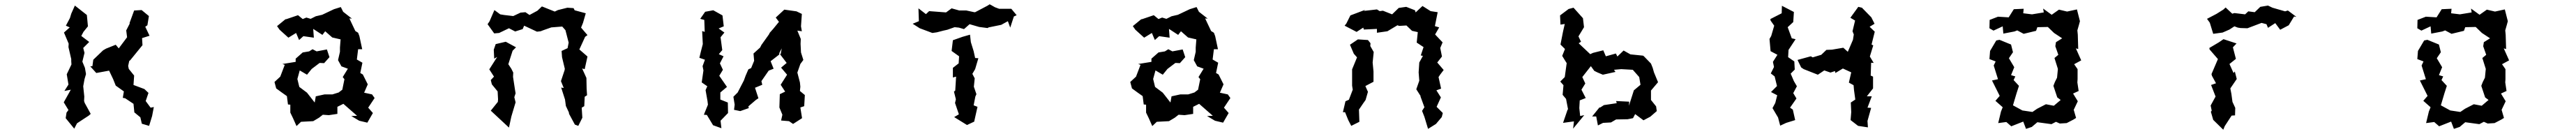

<svg xmlns="http://www.w3.org/2000/svg" viewBox="-20 -563 12040 626"><path d="M430 -222 490 -233 509 -193 521 -163 559 -136 554 -106 565 -104 604 -78 608 -38 636 -15 643 15 677 25 691 -21 699 -63 684 -60 661 -91 674 -129 655 -147 604 -166 607 -210 582 -241 579 -255 584 -278 589 -282 646 -352 644 -385 679 -396 659 -438 669 -445 676 -488 642 -516 607 -514 585 -454H587L570 -421L574 -389L535 -337L521 -354L476 -336L462 -328L416 -284L412 -254L402 -253ZM278 -85 300 -49 291 -37 287 -11 327 38 340 13 395 -23 404 -31 376 -82 373 -91 374 -112 369 -160 375 -193 382 -217 377 -246 365 -275 375 -316 369 -339 397 -367 360 -395 370 -414 391 -440 386 -493 330 -537 313 -499 307 -479 288 -443 306 -435 279 -411 301 -359 300 -343 313 -287V-277L314 -262L292 -216L300 -168L281 -138L311 -144Z M1585 -78 1649 -22 1622 -21 1659 1 1697 10 1723 -35 1701 -60 1731 -105 1719 -122 1682 -130 1699 -169 1676 -215 1664 -222 1674 -270 1648 -285 1654 -333H1673L1660 -394L1654 -410L1641 -418L1613 -477L1625 -476L1584 -508L1573 -530L1541 -520L1486 -494L1456 -487L1432 -475L1412 -481L1395 -474L1373 -492L1314 -472L1319 -477L1275 -441L1287 -424L1328 -387L1364 -409L1378 -376L1398 -394L1447 -387L1444 -428L1487 -400L1500 -417L1533 -388L1572 -379L1569 -341V-321L1560 -282L1576 -253L1606 -242L1582 -203L1590 -193L1580 -144L1563 -131L1534 -122H1497L1456 -113L1451 -84L1415 -130L1379 -157L1370 -194L1381 -234L1415 -214L1437 -241L1474 -269L1495 -268L1520 -296L1508 -332L1460 -323L1441 -333L1425 -323L1395 -318L1362 -289V-274L1300 -264L1311 -260L1290 -205L1263 -180L1271 -150L1297 -131L1321 -114L1326 -75L1337 -74V-37L1350 -10L1366 26L1387 6L1444 3L1471 -13L1489 -27L1517 -25L1557 -31V-64Z M2608 -439 2623 -422 2638 -364 2633 -338 2605 -325 2607 -296 2620 -242 2619 -235 2602 -184 2615 -152 2603 -154 2621 -98 2625 -68 2639 -38 2640 -31 2667 19 2683 25 2702 -13 2699 -60 2711 -67 2713 -111 2724 -118 2722 -149 2721 -199 2701 -243 2713 -240 2726 -299 2688 -332 2715 -391 2726 -399 2696 -434 2705 -456 2718 -501 2666 -515 2661 -525 2632 -527 2588 -516 2573 -509 2513 -533 2492 -513 2455 -493 2436 -506 2413 -504 2379 -488 2336 -493 2318 -496 2291 -516 2268 -463 2259 -450 2290 -407 2313 -409 2359 -431 2388 -416 2423 -427 2430 -443 2490 -415 2507 -417 2520 -422 2557 -435ZM2267 -239 2289 -205 2274 -189 2279 -169 2306 -136 2308 -99 2307 -87 2274 -46 2359 33 2370 -18 2378 -45 2390 -85 2384 -109 2390 -127 2387 -145 2378 -204 2379 -224 2370 -242 2356 -263 2376 -326 2392 -342 2344 -368 2297 -357 2288 -331 2290 -289 2304 -297Z M3276 -508 3253 -475 3272 -470 3274 -414 3262 -418 3265 -357 3256 -322 3249 -293 3275 -284 3264 -254 3268 -234 3260 -178 3286 -160 3278 -142 3287 -91 3289 -74 3270 -27 3284 -26 3313 22 3352 36 3348 1 3383 -35 3382 -84 3347 -98V-131L3378 -157L3342 -209L3359 -237L3345 -267L3362 -300L3340 -310L3356 -329L3348 -389L3366 -411L3339 -430L3363 -440L3357 -491L3314 -515ZM3408 -111 3414 -74 3411 -50 3440 -44 3480 -58 3478 -66 3513 -96 3525 -104 3509 -153 3543 -167 3539 -184 3573 -233 3596 -242 3582 -277 3622 -308 3623 -316 3634 -337 3629 -310 3625 -311 3657 -269 3631 -247 3659 -214 3629 -167 3650 -135 3625 -123 3623 -61 3637 -27 3631 0 3668 3 3687 16 3729 -11 3721 -61 3739 -67 3742 -119 3719 -138 3721 -158 3719 -178 3707 -224 3721 -264 3735 -283 3724 -318 3722 -358 3723 -381 3707 -420 3728 -417 3724 -440 3728 -498 3703 -510 3646 -518 3606 -481 3621 -461 3594 -428 3578 -410 3574 -402 3539 -353 3533 -341 3502 -313 3505 -279 3491 -245 3478 -239 3465 -209 3457 -187 3428 -131Z M4273 -524 4275 -464 4246 -452 4279 -431 4338 -409 4359 -412 4390 -420 4408 -424 4442 -436 4462 -434 4486 -427 4512 -450 4557 -437 4596 -432 4601 -435 4660 -447 4691 -464 4702 -434 4719 -486 4732 -492 4707 -522H4650L4631 -529L4606 -543L4595 -536L4538 -506H4534L4497 -514H4464L4428 -524L4402 -505L4323 -511L4308 -497ZM4428 -325 4463 -300 4461 -267 4434 -246V-201L4449 -205L4445 -140L4439 -135L4448 -99L4444 -82L4462 -29L4440 -16L4500 21L4534 5V3L4549 -64L4531 -71L4539 -112L4544 -123L4532 -158L4536 -197L4525 -218L4538 -240L4553 -291L4538 -292L4531 -324L4518 -366L4514 -401L4479 -391L4434 -375Z M5585 -78 5649 -22 5622 -21 5659 1 5697 10 5723 -35 5701 -60 5731 -105 5719 -122 5682 -130 5699 -169 5676 -215 5664 -222 5674 -270 5648 -285 5654 -333H5673L5660 -394L5654 -410L5641 -418L5613 -477L5625 -476L5584 -508L5573 -530L5541 -520L5486 -494L5456 -487L5432 -475L5412 -481L5395 -474L5373 -492L5314 -472L5319 -477L5275 -441L5287 -424L5328 -387L5364 -409L5378 -376L5398 -394L5447 -387L5444 -428L5487 -400L5500 -417L5533 -388L5572 -379L5569 -341V-321L5560 -282L5576 -253L5606 -242L5582 -203L5590 -193L5580 -144L5563 -131L5534 -122H5497L5456 -113L5451 -84L5415 -130L5379 -157L5370 -194L5381 -234L5415 -214L5437 -241L5474 -269L5495 -268L5520 -296L5508 -332L5460 -323L5441 -333L5425 -323L5395 -318L5362 -289V-274L5300 -264L5311 -260L5290 -205L5263 -180L5271 -150L5297 -131L5321 -114L5326 -75L5337 -74V-37L5350 -10L5366 26L5387 6L5444 3L5471 -13L5489 -27L5517 -25L5557 -31V-64Z M6580 -419 6607 -413 6602 -364 6634 -343 6621 -304 6631 -302 6614 -271 6611 -225 6614 -186 6600 -146 6621 -113 6619 -114 6638 -62 6627 -45 6638 -17 6655 39 6692 16 6719 -16 6724 -35 6695 -64 6715 -108 6694 -141 6716 -149 6704 -203 6712 -215 6728 -236 6698 -271 6720 -299 6712 -339 6723 -365 6688 -402 6707 -435 6687 -441 6700 -506 6667 -511 6629 -535 6597 -505 6594 -515 6553 -531 6518 -526 6487 -496 6444 -513 6429 -511 6416 -519 6355 -512 6361 -517 6292 -491 6273 -453 6265 -443 6321 -414 6352 -434 6355 -425 6416 -428V-410L6465 -417L6512 -445L6520 -442L6554 -444ZM6257 -39H6267L6282 -2L6296 25L6334 6L6332 -51L6351 -79L6363 -96L6374 -134L6362 -161L6400 -181V-229L6396 -271L6401 -320L6385 -348L6386 -361L6374 -376L6327 -379L6290 -354L6308 -312L6323 -295L6300 -239V-163L6303 -144L6285 -97L6269 -90Z M7456 -61 7422 -19H7441L7449 23L7473 11L7510 9L7534 -5L7588 -6L7613 -11L7623 -30L7662 -1L7694 -18L7724 -44L7721 -66L7697 -96V-140L7730 -179L7711 -225L7705 -246L7697 -266L7664 -300L7660 -303L7601 -309L7569 -327L7540 -299L7533 -313L7486 -300L7474 -328L7426 -316L7413 -310L7359 -361L7370 -368L7358 -393L7384 -436L7379 -478L7335 -527L7312 -521L7272 -491L7274 -448L7294 -451L7286 -416L7274 -355L7295 -334L7282 -302L7293 -284L7303 -268L7294 -203L7273 -182L7288 -165L7284 -120L7300 -101L7310 -49L7308 -53L7286 11L7337 4L7333 38L7385 -25L7366 -21L7362 -58L7364 -94L7392 -105L7372 -144L7390 -173L7376 -203L7416 -254L7432 -232L7446 -225L7472 -214L7531 -227L7524 -237L7558 -240L7612 -237L7642 -203L7648 -167L7617 -141L7594 -69L7595 -88L7534 -91L7537 -81L7477 -72L7460 -61Z M8594 -243 8633 -225 8622 -177 8644 -165 8646 -142 8652 -98 8631 -84 8633 -39 8630 -2 8665 25 8711 32 8709 2 8726 -59 8709 -60 8729 -113H8706L8735 -150V-205L8724 -210L8726 -270L8738 -269L8720 -299L8736 -351L8728 -355L8743 -415L8719 -438L8742 -452L8727 -482L8683 -527L8666 -531L8629 -480L8651 -467L8639 -417L8645 -402L8641 -377L8617 -321L8596 -340L8543 -331L8517 -330L8493 -307L8453 -295L8444 -300L8382 -283L8399 -248L8411 -240L8477 -214L8507 -234L8536 -224L8557 -231L8559 -222ZM8251 -381 8256 -324 8288 -307 8267 -274 8272 -250 8257 -220 8275 -206 8286 -161 8258 -133 8287 -118 8278 -82 8265 -58 8291 -14 8301 24 8329 11 8371 -2 8360 -51 8347 -60 8377 -103 8362 -128 8379 -160 8365 -184 8350 -219 8369 -238 8367 -276 8338 -296 8340 -330 8373 -380 8355 -384 8336 -436 8362 -460 8365 -507 8309 -536 8308 -501 8255 -474 8256 -467 8273 -443 8259 -395Z M9311 -374 9282 -325 9279 -287 9308 -276 9299 -257 9319 -193 9291 -187 9327 -115 9307 -92 9341 -62 9333 -42 9320 12 9358 7 9381 27 9437 5 9450 39 9477 30 9503 8 9569 17 9590 6 9608 14 9640 12 9671 -4 9684 -12 9673 -50 9692 -90 9670 -126 9696 -138 9690 -178 9691 -193V-240L9675 -263L9708 -281L9683 -337L9694 -334L9692 -401L9690 -421L9698 -449L9702 -464L9688 -519L9642 -509L9604 -518L9570 -494L9530 -523L9533 -505L9478 -496L9437 -501L9439 -522L9393 -520L9369 -482L9319 -485L9280 -470L9279 -431L9298 -420L9341 -440L9344 -406L9396 -416L9409 -421L9439 -405L9497 -419L9503 -436L9552 -437L9581 -409L9619 -384L9590 -366L9587 -347L9601 -307L9583 -292L9599 -241L9595 -200L9585 -180L9578 -162L9596 -108L9612 -96L9580 -69L9543 -76L9502 -55L9480 -40L9433 -47L9389 -71L9406 -128L9417 -162L9392 -189L9400 -206L9380 -212L9395 -249L9370 -291L9389 -319L9380 -355L9326 -377Z M10340 -498 10296 -475 10309 -457 10325 -405 10369 -411 10401 -425 10424 -440 10440 -434 10453 -432 10485 -431 10551 -456 10574 -450 10581 -433 10615 -455 10638 -424 10678 -445 10703 -486 10714 -484 10674 -514 10661 -510 10602 -527 10581 -537 10545 -531 10519 -506 10489 -510 10474 -496 10424 -502 10414 -499 10383 -528 10372 -518ZM10307 -339 10308 -332 10347 -287 10317 -217 10319 -209 10338 -174 10315 -166 10336 -112 10313 -70 10318 -46 10314 -41 10325 -3 10372 43 10379 26 10411 -23 10427 -24 10428 -59 10415 -87 10410 -124 10405 -150 10435 -194 10426 -229 10420 -222 10401 -264 10431 -288 10417 -342 10434 -360 10373 -380 10351 -365Z M11311 -374 11282 -325 11279 -287 11308 -276 11299 -257 11319 -193 11291 -187 11327 -115 11307 -92 11341 -62 11333 -42 11320 12 11358 7 11381 27 11437 5 11450 39 11477 30 11503 8 11569 17 11590 6 11608 14 11640 12 11671 -4 11684 -12 11673 -50 11692 -90 11670 -126 11696 -138 11690 -178 11691 -193V-240L11675 -263L11708 -281L11683 -337L11694 -334L11692 -401L11690 -421L11698 -449L11702 -464L11688 -519L11642 -509L11604 -518L11570 -494L11530 -523L11533 -505L11478 -496L11437 -501L11439 -522L11393 -520L11369 -482L11319 -485L11280 -470L11279 -431L11298 -420L11341 -440L11344 -406L11396 -416L11409 -421L11439 -405L11497 -419L11503 -436L11552 -437L11581 -409L11619 -384L11590 -366L11587 -347L11601 -307L11583 -292L11599 -241L11595 -200L11585 -180L11578 -162L11596 -108L11612 -96L11580 -69L11543 -76L11502 -55L11480 -40L11433 -47L11389 -71L11406 -128L11417 -162L11392 -189L11400 -206L11380 -212L11395 -249L11370 -291L11389 -319L11380 -355L11326 -377Z"/></svg>

Font: チョークS
Style: Regular
Weight: 400
Designer: [Stick] Fontworks Inc.
Foundry: [Stick] Fontworks Inc.
Version: Version 1.200;FEAKit 1.0